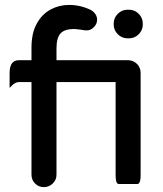

<svg xmlns="http://www.w3.org/2000/svg" viewBox="-20 -749 662 780"><path d="M441.9 -649.4V-653.3Q441.9 -676.3 458.5 -692.9Q475.1 -709.5 498 -709.5H503.9Q526.9 -709.5 543.5 -692.9Q560.1 -676.3 560.1 -653.3V-649.4Q560.1 -626.5 543.5 -609.9Q526.9 -593.3 503.9 -593.3H498Q475.1 -593.3 458.5 -609.9Q441.9 -626.5 441.9 -649.4ZM107.9 -39.1V-415.5H56.6Q42.5 -415.5 28.3 -401.4L19 -392.1V-453.1Q19 -482.4 31.7 -495.1Q41 -504.4 56.6 -504.4H107.9V-554.7Q107.9 -615.7 129.9 -653.8Q150.4 -691.4 185.5 -710.4Q220.2 -729 260.7 -729Q305.7 -729 348.1 -709Q355.5 -705.1 361.8 -698.7Q374.5 -686 374.5 -668.9Q374.5 -651.4 360.8 -638.2Q348.6 -625.5 332 -625.5Q320.8 -625.5 308.6 -628.4L282.7 -631.3Q242.7 -631.3 226.1 -613.5Q209.5 -595.7 209.5 -551.8V-504.4H503.4Q523.9 -502.4 537.6 -488.3Q551.3 -473.6 551.3 -453.1V-39.1Q551.3 -10.7 544.4 -4.4Q542 -1.5 538.1 -1.5H462.9Q459 -1.5 456.1 -4.4Q449.7 -10.7 449.7 -39.1V-415.5H209.5V-39.1Q209.5 -18.1 194.1 -3.4Q178.7 11.2 158 11.2Q137.2 11.2 122.6 -3.4Q107.9 -18.1 107.9 -39.1Z"/></svg>

Font: YuPearl-SemiBold
Style: SemiBold
Weight: 600
Designer: Max Yao
Foundry: Max-Everyday
Version: Version 1.011; ttfautohint (v1.8.3)